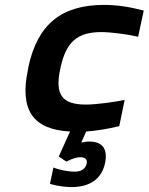

<svg xmlns="http://www.w3.org/2000/svg" viewBox="-20 -529 607 784"><path d="M96 -256 94 -244C59 -78 116 0 266 8L220 110L251 131C274 119 292 113 308 113C328 113 337 122 334 139C329 160 313 172 284 172C262 172 225 166 198 155L184 222C214 231 251 235 271 235C347 235 395 202 409 137C421 79 398 49 345 49C333 49 322 51 312 53L332 8C373 5 418 -2 467 -14L489 -121C446 -112 372 -102 331 -102C235 -102 203 -140 226 -248L227 -252C250 -360 298 -398 394 -398C435 -398 505 -388 544 -379L567 -486C509 -501 456 -509 405 -509C233 -509 134 -432 96 -256Z"/></svg>

Font: LT Wave Text Bold Italic
Style: Regular
Weight: 700
Designer: Daniel Lyons
Version: Version 2.5 (Glyphs App)